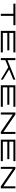

<svg xmlns="http://www.w3.org/2000/svg" viewBox="2145 -2545 400 4730"><g transform="rotate(90 2345.0 -180.0)"><path d="M600.6 -360.4Q600.6 -343.8 600.6 -309.6Q524.4 -309.6 371.1 -309.6Q371.1 -207 371.1 0Q354.5 0 320.3 0Q320.3 -103.5 320.3 -309.6Q237.3 -309.6 70.3 -309.6Q70.3 -327.1 70.3 -360.4Q154.3 -360.4 320.3 -360.4Q336.9 -360.4 371.1 -360.4Q428.7 -360.4 485.4 -360.4Q543 -360.4 600.6 -360.4Z M1270.5 -309.6Q1111.3 -309.6 791 -309.6Q791 -276.4 791 -210Q934.6 -210 1220.7 -210Q1220.7 -193.4 1220.7 -160.2Q1078.1 -160.2 791 -160.2Q791 -123 791 -49.8Q951.2 -49.8 1270.5 -49.8Q1270.5 -33.2 1270.5 0Q1111.3 0 791 0Q791 0 791 0Q774.4 0 741.2 0Q741.2 -120.1 741.2 -359.4Q757.8 -359.4 791 -359.4Q791 -359.4 791 -359.4Q951.2 -359.4 1270.5 -359.4Q1270.5 -347.7 1270.5 -335Q1270.5 -322.3 1270.5 -309.6Z M1941.4 -359.4Q1941.4 -342.8 1941.4 -307.6Q1857.4 -273.4 1689.5 -205.1Q1773.4 -154.3 1941.4 -51.8Q1941.4 -34.2 1941.4 0Q1839.8 -61.5 1637.7 -183.6Q1637.7 -183.6 1637.7 -183.6Q1579.1 -160.2 1460.9 -111.3Q1460.9 -74.2 1460.9 0Q1444.3 0 1411.1 0Q1411.1 -120.1 1411.1 -359.4Q1427.7 -359.4 1460.9 -359.4Q1460.9 -293.9 1460.9 -164.1Q1519.5 -187.5 1637.7 -235.4Q1637.7 -236.3 1637.7 -236.3Q1637.7 -236.3 1637.7 -236.3Q1713.9 -266.6 1789.1 -297.9Q1865.2 -329.1 1941.4 -359.4Z M2610.4 -309.6Q2451.2 -309.6 2130.9 -309.6Q2130.9 -276.4 2130.9 -210Q2274.4 -210 2560.5 -210Q2560.5 -193.4 2560.5 -160.2Q2418 -160.2 2130.9 -160.2Q2130.9 -123 2130.9 -49.8Q2291 -49.8 2610.4 -49.8Q2610.4 -33.2 2610.4 0Q2451.2 0 2130.9 0Q2130.9 0 2130.9 0Q2114.3 0 2081.1 0Q2081.1 -120.1 2081.1 -359.4Q2097.7 -359.4 2130.9 -359.4Q2130.9 -359.4 2130.9 -359.4Q2291 -359.4 2610.4 -359.4Q2610.4 -347.7 2610.4 -335Q2610.4 -322.3 2610.4 -309.6Z M3230.5 -359.4Q3247.1 -359.4 3280.3 -359.4Q3280.3 -239.3 3280.3 0Q3263.7 0 3230.5 0Q3230.5 0 3230.5 0Q3087.9 -97.7 2800.8 -294.9Q2800.8 -196.3 2800.8 0Q2784.2 0 2751 0Q2751 -119.1 2751 -359.4Q2767.6 -359.4 2800.8 -359.4Q2944.3 -261.7 3230.5 -64.5Q3230.5 -138.7 3230.5 -211.9Q3230.5 -286.1 3230.5 -359.4Z M3950.2 -309.6Q3791 -309.6 3470.7 -309.6Q3470.7 -276.4 3470.7 -210Q3614.3 -210 3900.4 -210Q3900.4 -193.4 3900.4 -160.2Q3757.8 -160.2 3470.7 -160.2Q3470.7 -123 3470.7 -49.8Q3630.9 -49.8 3950.2 -49.8Q3950.2 -33.2 3950.2 0Q3791 0 3470.7 0Q3470.7 0 3470.7 0Q3454.1 0 3420.9 0Q3420.9 -120.1 3420.9 -359.4Q3437.5 -359.4 3470.7 -359.4Q3470.7 -359.4 3470.7 -359.4Q3630.9 -359.4 3950.2 -359.4Q3950.2 -347.7 3950.2 -335Q3950.2 -322.3 3950.2 -309.6Z M4570.3 -359.4Q4586.9 -359.4 4620.1 -359.4Q4620.1 -239.3 4620.1 0Q4603.5 0 4570.3 0Q4570.3 0 4570.3 0Q4427.7 -97.7 4140.6 -294.9Q4140.6 -196.3 4140.6 0Q4124 0 4090.8 0Q4090.8 -119.1 4090.8 -359.4Q4107.4 -359.4 4140.6 -359.4Q4284.2 -261.7 4570.3 -64.5Q4570.3 -138.7 4570.3 -211.9Q4570.3 -286.1 4570.3 -359.4Z"/></g></svg>

Font: Tsing
Style: Bold
Weight: 400
Designer: iepn
Foundry: Jiangxue academy
Version: Version 1.0